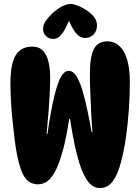

<svg xmlns="http://www.w3.org/2000/svg" viewBox="-20 -948 712 976"><path d="M33 -523Q33 -624 60 -667.5Q87 -711 143 -711Q179 -711 198.5 -690Q218 -669 226.5 -634Q235 -599 235 -555Q235 -519 232.5 -468.5Q230 -418 225.5 -365Q221 -312 217 -267H221Q239 -389 256 -459Q273 -529 290.5 -558.5Q308 -588 329 -588Q352 -588 370.5 -558Q389 -528 407 -460Q425 -392 446 -276H450Q446 -324 443.5 -375Q441 -426 439 -477Q437 -528 437 -571Q437 -638 447.5 -674Q458 -710 478 -724Q498 -738 525 -738Q579 -738 609.5 -685Q640 -632 640 -529Q640 -461 635 -390Q630 -319 620.5 -252Q611 -185 596 -128Q580 -63 554 -27.5Q528 8 487 8Q462 8 441 -10.5Q420 -29 401.5 -70.5Q383 -112 367 -179Q351 -246 336 -344H332Q317 -247 299.5 -183Q282 -119 262.5 -81Q243 -43 221 -27Q199 -11 174 -11Q131 -11 107 -45Q83 -79 67 -159Q60 -195 54 -242.5Q48 -290 43 -341Q38 -392 35.5 -439.5Q33 -487 33 -523ZM340 -928Q354 -928 378.5 -918Q403 -908 427 -891Q450 -874 461.5 -857Q473 -840 473 -819Q473 -790 455.5 -772.5Q438 -755 412 -755Q385 -755 363.5 -783Q342 -811 324 -859L341 -868Q317 -806 296.5 -778Q276 -750 251 -750Q229 -750 214 -764.5Q199 -779 199 -800Q199 -822 212 -841Q225 -860 247 -881Q274 -905 297.5 -916.5Q321 -928 340 -928Z"/></svg>

Font: DynaPuff Condensed SemiBold
Style: Regular
Weight: 600
Width: 3
Designer: Toshi Omagari, Jennifer Daniel
Foundry: Google Fonts
Version: Version 2.000